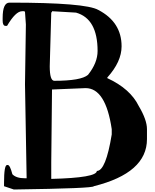

<svg xmlns="http://www.w3.org/2000/svg" viewBox="-40 -1454 1196 1485"><path d="M33.2 -1433.6Q-19.5 -1433.6 -19.5 -1315.4V-1294.9Q-19.5 -1258.8 -2 -1253.9H14.6Q81.1 -1367.2 130.9 -1367.2H147.5L153.3 -1362.3L160.2 -1264.6L153.3 -802.7L166 -75.2H153.3Q85 -75.2 55.7 -106.4Q37.1 -177.7 20.5 -177.7H14.6Q-8.8 -177.7 -8.8 -39.1V-13.7L67.4 11.7Q685.5 2.9 685.5 -13.7Q1096.7 -116.2 1096.7 -377.9V-455.1Q1096.7 -527.3 1033.2 -633.8Q967.8 -767.6 790 -849.6V-854.5Q900.4 -976.6 900.4 -1095.7Q900.4 -1283.2 720.7 -1377Q622.1 -1433.6 38.1 -1433.6ZM362.3 -1362.3V-1367.2L547.9 -1356.4Q714.8 -1309.6 714.8 -1059.6Q714.8 -967.8 640.6 -875Q586.9 -829.1 379.9 -829.1Q344.7 -829.1 344.7 -941.4L356.4 -1356.4ZM362.3 -761.7 622.1 -772.5Q777.3 -772.5 824.2 -455.1V-414.1Q778.3 -131.8 709 -131.8Q709 -79.1 356.4 -70.3V-198.2Z"/></svg>

Font: Elementary Gothic 
Style: Regular
Weight: 400
Designer: Bill Roach / W.K. Roach
Version: Version 1.00 April 18, 2012, initial release